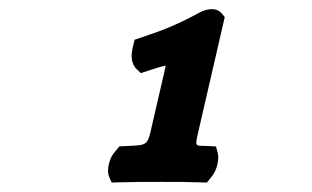

<svg xmlns="http://www.w3.org/2000/svg" viewBox="-20 -736 680 418"><path d="M340.8 -593.3C340.4 -591.6 339 -584.6 337.7 -579L307.7 -449C300.5 -417.9 295.2 -420 253.2 -418L240.1 -417.3L230.6 -406.2C221.5 -395.6 218.3 -385.2 216.5 -376.3C214.9 -368 214 -359.4 218 -350.1L223.1 -338.5L237.1 -339C266.8 -340 297.2 -340 332.5 -340C365.5 -340 386.1 -340 415.4 -339L430.4 -338.5L440.9 -351.6C448.2 -360.7 451.2 -369.3 453.1 -377.3C455.2 -385.9 456.2 -394.9 453.7 -404.2L450.2 -417.1L436 -418C405.4 -419.8 403.2 -412.5 411.7 -449L469.3 -698.8L463.2 -706.2C448.8 -723.5 424.9 -713.8 416.9 -709.9L416.3 -709.6L415.7 -709.3C366.4 -682.8 341 -672.3 290.8 -655.5L273 -649.5L268.9 -632C265.6 -617.9 264 -598.2 277.8 -585.2L286.7 -576.8L300.7 -581.5C317.5 -587 330.8 -591.1 340.8 -593.3Z"/></svg>

Font: Linux Libertine Mono O 
Style: Mono Bold Oblique
Weight: 400
Italic angle: -13°
Designer: Philipp H. Poll
Foundry: Philipp H. Poll
Version: Version 5.1.7